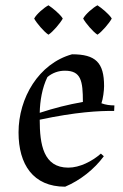

<svg xmlns="http://www.w3.org/2000/svg" viewBox="-20 -690 466 725"><path d="M238 -57C144 -57 130 -144 130 -238C266 -267 355 -272 411 -271L412 -292C396 -292 379 -294 363 -300C369 -316 373 -348 373 -365C373 -454 341 -485 252 -485C126 -450 50 -320 50 -190C50 -69 105 15 226 15C283 -9 336 -51 372 -100L361 -110C328 -81 281 -57 238 -57ZM159 -399C178 -415 201 -423 225 -423C286 -423 293 -385 293 -305C236 -295 185 -282 130 -264C131 -309 139 -358 159 -399ZM217 -620C207 -637 177 -661 163 -670C146 -661 118 -637 109 -620C118 -603 146 -570 163 -559C180 -570 208 -603 217 -620ZM402 -620C392 -637 362 -661 348 -670C331 -661 303 -637 294 -620C303 -603 331 -570 348 -559C365 -570 393 -603 402 -620Z"/></svg>

Font: Almendra
Style: Regular
Weight: 400
Designer: Ana Sanfelippo
Foundry: Ana Sanfelippo
Version: Version 1.003